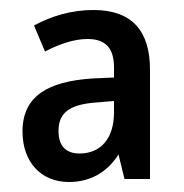

<svg xmlns="http://www.w3.org/2000/svg" viewBox="-20 -835 367 384"><path d="M167 -815C123 -815 83 -803 48 -784L70 -732C99 -747 128 -757 155 -757C191 -757 208 -739 208 -700V-680L164 -678C76 -672 25 -643 25 -572C25 -512 61 -471 118 -471C160 -471 194 -490 217 -526L229 -477H280V-696C280 -773 244 -815 167 -815ZM172 -630 208 -633V-610C208 -560 183 -528 139 -528C113 -528 97 -542 97 -573C97 -608 117 -626 172 -630Z"/></svg>

Font: Noto Sans Kannada UI Condensed Medium
Style: Regular
Weight: 500
Width: 3
Designer: Jelle Bosma - Monotype Design Team
Foundry: Monotype Imaging Inc.
Version: Version 2.005